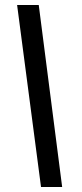

<svg xmlns="http://www.w3.org/2000/svg" viewBox="-20 -743 327 763"><path d="M143 0 48 -723H134L227 0Z"/></svg>

Font: Jura
Style: Bold Italic
Weight: 700
Designer: Ed Merritt
Foundry: Ten by Twenty
Version: Version 1.007